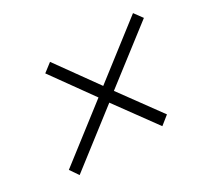

<svg xmlns="http://www.w3.org/2000/svg" viewBox="-80 -560 586 548"><g transform="rotate(-30 213.0 -286.0)"><path d="M43.3 -123.4 24 -151.6 200.6 -288.3 103.4 -423.8 131.6 -445.5 228.8 -310.1 406.3 -447.6 426.4 -420.2 248.1 -282.6 345.7 -148.8 317.5 -126.2 219.9 -260.1Z"/></g></svg>

Font: Playfair 5pt SemiExpanded Light 12pt
Style: Italic
Weight: 300
Italic angle: -15.6°
Version: Version 2.000;gftools[0.9.28]